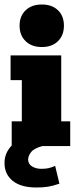

<svg xmlns="http://www.w3.org/2000/svg" viewBox="-35 -649 349 853"><path d="M17 0V-110H62V-293H12V-403H237V-110H277V0ZM151 -440Q106 -440 79 -466Q52 -492 52 -535Q52 -578 79 -603.5Q106 -629 151 -629Q196 -629 222.5 -603.5Q249 -578 249 -535Q249 -492 222.5 -466Q196 -440 151 -440ZM127 184Q58 184 21.5 154.5Q-15 125 -15 75Q-15 31 17 -2.5Q49 -36 99 -52L153 0Q116 10 103 27Q90 44 90 60Q90 79 107 90Q124 101 149 101Q168 101 181 98Q194 95 210 88L229 167Q200 177 178 180.5Q156 184 127 184Z"/></svg>

Font: Rokkitt SemiBold Black
Style: Regular
Weight: 900
Version: Version 3.103